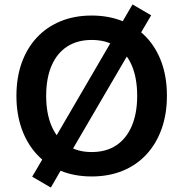

<svg xmlns="http://www.w3.org/2000/svg" viewBox="-20 -785 825 865"><path d="M393 10Q316 10 253.5 -15.5Q191 -41 146.5 -89Q102 -137 78 -204Q54 -271 54 -353Q54 -436 78 -502.5Q102 -569 146.5 -616.5Q191 -664 253.5 -689.5Q316 -715 393 -715Q470 -715 532.5 -689.5Q595 -664 639.5 -617Q684 -570 708 -503.5Q732 -437 732 -354Q732 -271 708 -204Q684 -137 639.5 -89Q595 -41 532.5 -15.5Q470 10 393 10ZM393 -100Q458 -100 503.5 -130Q549 -160 573.5 -217Q598 -274 598 -353Q598 -433 574 -489.5Q550 -546 504 -575.5Q458 -605 393 -605Q329 -605 283 -575.5Q237 -546 212.5 -489.5Q188 -433 188 -353Q188 -274 212.5 -217Q237 -160 283 -130Q329 -100 393 -100ZM209 60 125 11 189 -98 225 -158 488 -609 514 -657 577 -765 661 -716 597 -607 561 -547 298 -97 272 -49Z"/></svg>

Font: Nunito Sans 12pt ExtraLight 12pt
Style: Bold
Weight: 700
Version: Version 3.101;gftools[0.9.27]